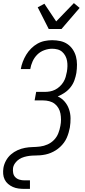

<svg xmlns="http://www.w3.org/2000/svg" viewBox="-26 -1002 546 1237"><path d="M288 -815 217 -955 260 -978 336 -864 450 -982 487 -951 370 -815ZM132 215Q112 215 93 212.5Q74 210 57 202.5Q40 195 26 183Q12 171 4 154.5Q-4 138 -5.5 119Q-7 100 -4 80Q0 56 12.5 33Q25 10 44.5 -7Q64 -24 87.5 -34.5Q111 -45 135.5 -49.5Q160 -54 184 -54.5Q208 -55 232.5 -58Q257 -61 280.5 -71.5Q304 -82 322 -100.5Q340 -119 349.5 -143Q359 -167 363 -191Q367 -211 367 -231Q367 -251 363.5 -270Q360 -289 350.5 -305.5Q341 -322 326 -333.5Q311 -345 291.5 -350Q272 -355 252 -355H197L207 -410H262Q279 -410 296 -413Q313 -416 329 -424Q345 -432 359 -445Q373 -458 382.5 -473.5Q392 -489 397 -506Q402 -523 405 -540Q408 -558 408.5 -575.5Q409 -593 406 -610Q403 -627 395 -642Q387 -657 374.5 -668Q362 -679 345 -683.5Q328 -688 310 -688Q285 -688 259 -678.5Q233 -669 214 -650Q195 -631 184 -606.5Q173 -582 169 -557H108Q112 -581 121 -604.5Q130 -628 143 -649.5Q156 -671 174.5 -689.5Q193 -708 215 -720.5Q237 -733 261.5 -738Q286 -743 310 -743Q337 -743 362.5 -737.5Q388 -732 408.5 -718Q429 -704 443 -683Q457 -662 463.5 -637.5Q470 -613 470 -586Q470 -559 466 -532Q462 -509 453.5 -485Q445 -461 429 -440.5Q413 -420 391 -405Q369 -390 346 -381Q372 -369 390.5 -347.5Q409 -326 418.5 -298.5Q428 -271 428.5 -241Q429 -211 424 -180Q421 -164 416 -147Q411 -130 404 -114Q397 -98 386 -83Q375 -68 361.5 -55.5Q348 -43 333 -33.5Q318 -24 301 -17Q284 -10 267 -6.5Q250 -3 233 -1.5Q216 0 199 0Q182 0 165 2Q148 4 130.5 9Q113 14 98 23.5Q83 33 72 48Q61 63 58 80Q56 97 59 113Q62 129 73 140Q84 151 99.5 155.5Q115 160 132 160H167V215Z"/></svg>

Font: Iosevka Curly Light
Style: Italic
Weight: 300
Italic angle: -9°
Monospace: yes
Designer: Belleve Invis
Foundry: Belleve Invis
Version: Version 22.1.2; ttfautohint (v1.8.4)